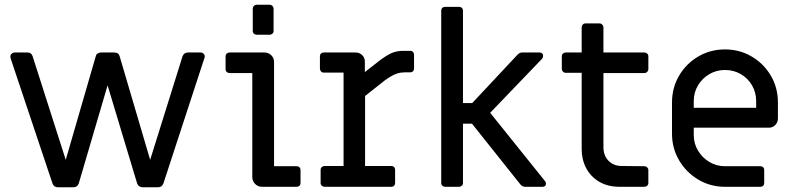

<svg xmlns="http://www.w3.org/2000/svg" viewBox="-20 -790 3366 812"><path d="M290 2H225Q208 2 202 -14L25 -543Q24 -546 24 -551Q24 -558 29.5 -563Q35 -568 43 -568H96Q113 -568 118 -552L258 -114L385 -552Q387 -561 394 -564.5Q401 -568 407 -568H463Q482 -568 486 -552L615 -114L752 -552Q758 -568 775 -568H827Q836 -568 841 -563Q846 -558 846 -551Q846 -546 844 -543L671 -14Q665 2 648 2H583Q576 2 569.5 -2Q563 -6 560 -14L435 -429L313 -14Q307 2 290 2Z M1088 0Q1071 0 1059 -12Q1047 -24 1047 -41V-481H951Q944 -481 939 -485.5Q934 -490 934 -497V-552Q934 -559 939 -563.5Q944 -568 951 -568H1098Q1115 -568 1127 -556.5Q1139 -545 1139 -528V-87H1235Q1242 -87 1246.5 -82.5Q1251 -78 1251 -71V-16Q1251 -9 1246.5 -4.5Q1242 0 1235 0ZM1066 -643Q1059 -643 1054 -647.5Q1049 -652 1049 -659V-753Q1049 -760 1054 -765Q1059 -770 1066 -770H1120Q1127 -770 1132 -765Q1137 -760 1137 -753V-659Q1137 -652 1132 -647.5Q1127 -643 1120 -643Z M1353 0Q1346 0 1341 -4.5Q1336 -9 1336 -16V-72Q1336 -79 1341 -83.5Q1346 -88 1353 -88H1433V-483H1349Q1342 -483 1337.5 -488Q1333 -493 1333 -500V-552Q1333 -559 1337.5 -563.5Q1342 -568 1349 -568H1484Q1500 -568 1511.5 -557Q1523 -546 1523 -530V-485L1579 -529Q1614 -556 1636 -565.5Q1658 -575 1685 -575H1715Q1723 -575 1727 -570Q1731 -565 1731 -558V-500Q1731 -493 1726.5 -488.5Q1722 -484 1715 -484H1692Q1676 -484 1662 -480Q1648 -476 1629.5 -465Q1611 -454 1582 -430L1524 -384V-88H1635Q1642 -88 1646.5 -83.5Q1651 -79 1651 -72V-16Q1651 -9 1646.5 -4.5Q1642 0 1635 0Z M1863 0Q1856 0 1851 -4.5Q1846 -9 1846 -16V-745Q1846 -752 1850.5 -756.5Q1855 -761 1862 -761H1922Q1929 -761 1933.5 -756.5Q1938 -752 1938 -745V-354H1977L2168 -558Q2177 -568 2188 -568H2262Q2269 -568 2273 -564Q2277 -560 2277 -554Q2277 -548 2273 -542L2053 -313L2285 -24Q2289 -19 2289 -14Q2289 0 2274 0H2201Q2189 0 2180 -11L1976 -267H1938V-16Q1938 -9 1933 -4.5Q1928 0 1921 0Z M2601 0Q2550 0 2514 -21.5Q2478 -43 2459 -79Q2440 -115 2440 -160V-482H2373Q2366 -482 2361 -487Q2356 -492 2356 -499V-552Q2356 -559 2361 -563.5Q2366 -568 2373 -568H2440V-674Q2440 -681 2444.5 -686Q2449 -691 2456 -691H2515Q2522 -691 2527 -686Q2532 -681 2532 -674V-568H2705Q2712 -568 2717 -563.5Q2722 -559 2722 -552V-498Q2722 -491 2717 -486Q2712 -481 2705 -481H2532V-168Q2532 -132 2553.5 -110Q2575 -88 2610 -88L2705 -87Q2712 -87 2717 -82Q2722 -77 2722 -70V-16Q2722 -9 2717 -4.5Q2712 0 2705 0Z M3046 0Q2984 0 2933 -30.5Q2882 -61 2852 -112Q2822 -163 2822 -225V-356Q2822 -419 2852 -470Q2882 -521 2933 -551Q2984 -581 3046 -581Q3108 -581 3159 -551Q3210 -521 3240 -470Q3270 -419 3270 -356V-289Q3270 -273 3259 -261.5Q3248 -250 3232 -250H2914V-219Q2914 -183 2932 -153Q2950 -123 2980 -105Q3010 -87 3046 -87H3196Q3203 -87 3207.5 -82.5Q3212 -78 3212 -71V-16Q3212 -9 3207.5 -4.5Q3203 0 3196 0ZM2914 -334H3178V-362Q3178 -399 3160.5 -429Q3143 -459 3113 -476.5Q3083 -494 3046 -494Q3010 -494 2980 -476.5Q2950 -459 2932 -429Q2914 -399 2914 -362Z"/></svg>

Font: Miriam Libre Medium
Style: Regular
Weight: 500
Version: Version 2.000